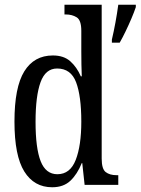

<svg xmlns="http://www.w3.org/2000/svg" viewBox="-20 -780 593 810"><path d="M200 10Q124 10 82.5 -56.5Q41 -123 41 -267Q41 -412 82.5 -479Q124 -546 203 -546Q249 -546 276.5 -521.5Q304 -497 321 -458H325Q324 -481 323.5 -508Q323 -535 323 -563V-650Q323 -695 303.5 -707Q284 -719 258 -719H252V-760H409V-111Q409 -67 426 -54Q443 -41 471 -41H479V0H337L327 -92H325Q306 -45 277 -17.5Q248 10 200 10ZM222 -45Q276 -45 299.5 -105.5Q323 -166 323 -267Q323 -375 301 -433Q279 -491 221 -491Q172 -491 151 -433Q130 -375 130 -266Q130 -155 151.5 -100Q173 -45 222 -45ZM452 -613Q460 -647 467 -685Q474 -723 479 -760H553V-750Q546 -729 534.5 -702Q523 -675 510 -648Q497 -621 485 -600H452Z"/></svg>

Font: Noto Serif Thai ExtraCondensed
Style: Regular
Weight: 400
Width: 2
Designer: Monotype Design Team
Foundry: Monotype Imaging Inc.
Version: Version 2.002; ttfautohint (v1.8.4.7-5d5b)